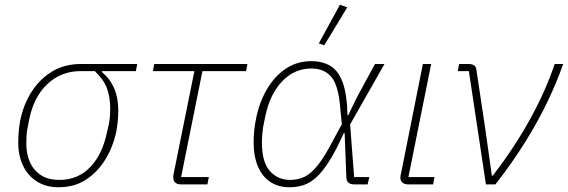

<svg xmlns="http://www.w3.org/2000/svg" viewBox="-20 -778 2396 810"><path d="M553 -478H410V-474Q444 -446 461.5 -405.5Q479 -365 479 -313Q479 -291 477 -269Q475 -247 471 -225Q458 -161 425.5 -107Q393 -53 343.5 -20.5Q294 12 227 12Q174 12 135.5 -12.5Q97 -37 77 -79.5Q57 -122 57 -176Q57 -200 59 -223.5Q61 -247 65 -268Q79 -338 114 -392Q149 -446 201 -477Q253 -508 321 -508H559ZM380 -478H320Q238 -478 180 -423.5Q122 -369 103 -273L96 -237Q93 -222 92 -205.5Q91 -189 91 -171Q91 -129 106 -94.5Q121 -60 152 -39.5Q183 -19 231 -19Q309 -19 361 -73.5Q413 -128 432 -223L439 -253Q442 -268 443.5 -285.5Q445 -303 445 -318Q445 -369 431 -406Q417 -443 380 -478Z M855 0H745Q728 0 719.5 -7.5Q711 -15 711 -29Q711 -34 711.5 -38.5Q712 -43 713 -47L800 -478H625L631 -508H1024L1018 -478H834L744 -31H861Z M1538 -31 1531 0H1475Q1458 0 1449.5 -8Q1441 -16 1441 -32L1434 -216H1430Q1398 -144 1369.5 -99Q1341 -54 1314.5 -30Q1288 -6 1260.5 3Q1233 12 1201 12Q1155 12 1121 -10Q1087 -32 1068.5 -75Q1050 -118 1050 -178Q1050 -203 1052.5 -227.5Q1055 -252 1060 -276Q1073 -344 1105 -399.5Q1137 -455 1184.5 -487.5Q1232 -520 1293 -520Q1341 -520 1374.5 -499.5Q1408 -479 1426 -429.5Q1444 -380 1446 -292H1449L1487 -370L1562 -508H1602L1457 -253L1474 -31ZM1204 -19Q1237 -19 1264.5 -32Q1292 -45 1321.5 -82Q1351 -119 1389 -193L1422 -254L1416 -316Q1409 -414 1379.5 -451.5Q1350 -489 1293 -489Q1222 -489 1170 -434.5Q1118 -380 1099 -286L1090 -242Q1088 -227 1086.5 -211Q1085 -195 1085 -176Q1085 -94 1118.5 -56.5Q1152 -19 1204 -19ZM1445 -747 1348 -587 1325 -595 1414 -758Z M1813 -31 1807 0H1703Q1687 0 1678 -7.5Q1669 -15 1669 -29Q1669 -34 1670 -38.5Q1671 -43 1672 -47L1764 -508H1799L1703 -31Z M2070 0H2030L1958 -478H1911L1917 -508H1956Q1972 -508 1980.5 -502Q1989 -496 1990 -482L2026 -243L2055 -37H2059Q2152 -158 2217.5 -277.5Q2283 -397 2320 -508H2356Q2329 -431 2289.5 -348.5Q2250 -266 2195.5 -178.5Q2141 -91 2070 0Z"/></svg>

Font: IBM Plex Sans ExtraLight
Style: Italic
Weight: 250
Italic angle: -11.31°
Designer: Mike Abbink, Paul van der Laan, Pieter van Rosmalen
Foundry: Bold Monday
Version: Version 3.201